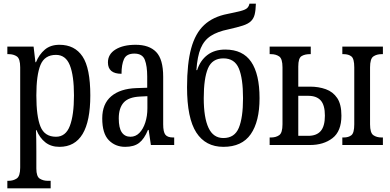

<svg xmlns="http://www.w3.org/2000/svg" viewBox="-20 -790 2126 1046"><path d="M20 236V195H27Q52 195 71 182.5Q90 170 90 123V-423Q90 -470 72 -482.5Q54 -495 27 -495H20V-536H163L173 -451H176Q193 -493 224 -519.5Q255 -546 304 -546Q387 -546 429.5 -482.5Q472 -419 472 -270Q472 10 304 10Q258 10 227 -14.5Q196 -39 179 -81H176Q177 -59 177.5 -30.5Q178 -2 178 33V128Q178 172 197 183.5Q216 195 239 195H256V236ZM285 -45Q338 -45 360.5 -104Q383 -163 383 -270Q383 -378 360.5 -434.5Q338 -491 285 -491Q223 -491 200.5 -436Q178 -381 178 -270Q178 -156 200.5 -100.5Q223 -45 285 -45Z M662 10Q608 10 572.5 -26.5Q537 -63 537 -145Q537 -224 586 -265.5Q635 -307 723 -310L782 -312V-373Q782 -430 769 -464Q756 -498 712 -498Q669 -498 655.5 -468Q642 -438 642 -388Q568 -388 568 -450Q568 -495 609.5 -520.5Q651 -546 719 -546Q793 -546 831 -506.5Q869 -467 869 -372V-113Q869 -71 881 -56Q893 -41 923 -41H929V0H802L790 -82H786Q766 -33 738 -11.5Q710 10 662 10ZM691 -45Q719 -45 739.5 -66Q760 -87 771.5 -122.5Q783 -158 783 -200V-266L743 -264Q680 -261 653.5 -231Q627 -201 627 -145Q627 -93 643.5 -69Q660 -45 691 -45Z M1197 10Q1100 10 1049.5 -68Q999 -146 999 -315Q999 -444 1021.5 -526.5Q1044 -609 1092.5 -654Q1141 -699 1219 -714Q1268 -724 1292.5 -730.5Q1317 -737 1326.5 -746Q1336 -755 1339 -770H1374Q1373 -734 1367.5 -711.5Q1362 -689 1347 -674.5Q1332 -660 1302.5 -650.5Q1273 -641 1224 -630Q1165 -618 1128.5 -594.5Q1092 -571 1073.5 -527Q1055 -483 1050 -408H1054Q1071 -461 1110 -490.5Q1149 -520 1207 -520Q1303 -520 1348.5 -453Q1394 -386 1394 -255Q1394 -128 1346 -59Q1298 10 1197 10ZM1197 -38Q1258 -38 1281 -93.5Q1304 -149 1304 -255Q1304 -363 1281 -417.5Q1258 -472 1197 -472Q1136 -472 1113 -417.5Q1090 -363 1090 -255Q1090 -149 1116 -93.5Q1142 -38 1197 -38Z M1845 0V-41H1852Q1879 -41 1894.5 -53.5Q1910 -66 1910 -113V-423Q1910 -470 1894.5 -482.5Q1879 -495 1852 -495H1845V-536H2066V-495H2059Q2032 -495 2014 -482.5Q1996 -470 1996 -423V-113Q1996 -66 2014 -53.5Q2032 -41 2059 -41H2066V0ZM1449 0V-41H1456Q1483 -41 1501 -53.5Q1519 -66 1519 -113V-423Q1519 -470 1501 -482.5Q1483 -495 1456 -495H1449V-536H1673V-495H1668Q1640 -495 1622.5 -484Q1605 -473 1605 -428V-318H1669Q1716 -318 1755 -304Q1794 -290 1817 -256Q1840 -222 1840 -160Q1840 -75 1791.5 -37.5Q1743 0 1669 0ZM1605 -50H1659Q1705 -50 1727.5 -76.5Q1750 -103 1750 -160Q1750 -217 1727.5 -242.5Q1705 -268 1659 -268H1605Z"/></svg>

Font: Noto Serif ExtraCondensed
Style: Regular
Weight: 400
Width: 2
Designer: Monotype Design Team
Foundry: Monotype Imaging Inc.
Version: Version 2.015